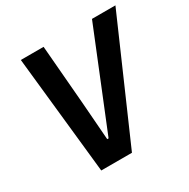

<svg xmlns="http://www.w3.org/2000/svg" viewBox="-158 -842 969 986"><g transform="rotate(-30 326.5 -349.0)"><path d="M348 0 653 -698H514L372 -348L281 -124H273L256 -348L227 -698H92L166 0Z"/></g></svg>

Font: IBM Plex Mono SmBld
Style: Italic
Weight: 600
Italic angle: -9.5°
Monospace: yes
Designer: Mike Abbink, Paul van der Laan, Pieter van Rosmalen
Foundry: Bold Monday
Version: Version 2.004